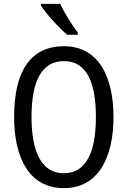

<svg xmlns="http://www.w3.org/2000/svg" viewBox="-20 -1056 659 993"><path d="M291 -1036H192V-1027C217 -986 286 -911 328 -876H382V-888C353 -925 312 -991 291 -1036ZM567 -451C567 -661 488 -817 311 -817C139 -817 53 -689 53 -452C53 -244 128 -83 311 -83C488 -83 567 -241 567 -451ZM143 -451C143 -639 197 -740 311 -740C422 -740 476 -640 476 -451C476 -261 421 -160 310 -160C199 -160 143 -263 143 -451Z"/></svg>

Font: Noto Sans Kannada UI Condensed
Style: Regular
Weight: 400
Width: 3
Designer: Jelle Bosma - Monotype Design Team
Foundry: Monotype Imaging Inc.
Version: Version 2.005